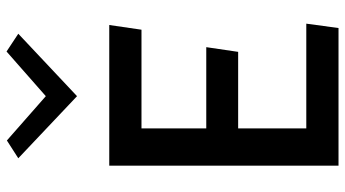

<svg xmlns="http://www.w3.org/2000/svg" viewBox="-248 -790 1029 572"><g transform="rotate(-90 266.0 -504.5)"><path d="M80 -964 265 -789 451 -964 398 -999 265 -882 133 -998ZM169 -404V-597H463L477 -693H58V-10H468L481 -106H169V-309H397L411 -404Z"/></g></svg>

Font: Bluebird
Style: Li
Weight: 300
Designer: Jasper
Foundry: Cannot Into Space Fonts
Version: Version 0.98